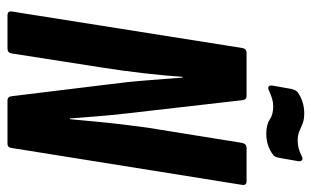

<svg xmlns="http://www.w3.org/2000/svg" viewBox="-184 -670 853 526"><g transform="rotate(90 243.0 -406.5)"><path d="M22 0Q9 0 11 -12L111 -643Q113 -655 124 -655H242Q253 -655 254 -643L291 -320Q295 -285 298 -247.5Q301 -210 304 -171H306Q309 -202 312.5 -240Q316 -278 320.5 -315.5Q325 -353 329 -382L371 -643Q374 -655 384 -655H475Q488 -655 486 -643L385 -12Q384 0 373 0H255Q244 0 243 -12L212 -266Q204 -326 199.5 -383.5Q195 -441 192 -480H190Q187 -433 180 -372.5Q173 -312 165 -262L126 -12Q124 0 113 0ZM346 -709Q321 -709 307 -718.5Q293 -728 271 -728Q260 -728 250 -725Q240 -722 229 -717Q212 -709 214 -726L223 -777Q226 -790 232 -795Q243 -803 258 -808Q273 -813 290 -813Q307 -813 318 -808.5Q329 -804 339.5 -799.5Q350 -795 365 -795Q386 -795 407 -806Q414 -810 418 -807Q422 -804 421 -796L412 -745Q410 -732 404 -728Q379 -709 346 -709Z"/></g></svg>

Font: Sofia Sans Extra Condensed ExtraBold
Style: Italic
Weight: 800
Italic angle: -9°
Designer: Botio Nikoltchev, Ani Petrova
Foundry: lettersoup
Version: Version 4.101; ttfautohint (v1.8.4.7-5d5b)